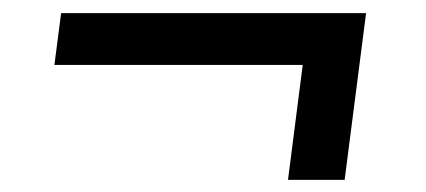

<svg xmlns="http://www.w3.org/2000/svg" viewBox="-20 -382 666 300"><path d="M75.5 -361.5H552L518.5 -101H430L453 -280.5H65Z"/></svg>

Font: Merriweather 20pt SemiBold
Style: Italic
Weight: 600
Italic angle: -7.8°
Version: Version 2.101